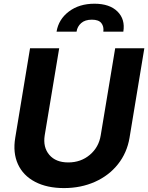

<svg xmlns="http://www.w3.org/2000/svg" viewBox="-20 -982 781 1013"><path d="M587.7 -727.3H741.5L663.4 -255Q650.2 -176.1 602.6 -115.9Q555 -55.8 481 -22.7Q407 10.3 317.5 10.3Q228 10.3 165 -22.7Q101.9 -55.8 74.6 -115.9Q47.2 -176.1 60.4 -255L138.5 -727.3H292.3L215.9 -268.1Q206 -205.3 240.1 -165.1Q274.1 -125 340.2 -125Q406.6 -125 454 -165.1Q501.4 -205.3 511.4 -268.1ZM278.4 -815Q289.1 -880.3 343.6 -921.3Q398.1 -962.4 478.3 -962.4Q558.2 -962.4 599.8 -921.3Q641.3 -880.3 630.7 -815H525.2Q528.8 -842.3 514.6 -860.3Q500.4 -878.2 464.8 -878.2Q428.6 -878.2 408.2 -860.1Q387.8 -842 383.9 -815Z"/></svg>

Font: Karasuma Gothic
Style: Bold Italic
Weight: 700
Italic angle: 9.39998°
Designer: Rasmus Andersson / Ryoko Nishizuka
Foundry: Genbu
Version: Version 1.00